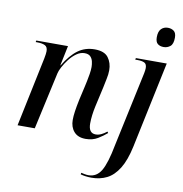

<svg xmlns="http://www.w3.org/2000/svg" viewBox="-103 -851 1130 1187"><g transform="rotate(10 462.5 -257.5)"><path d="M472 10Q424 10 399 -18.5Q374 -47 374 -92Q374 -116 378.5 -147Q383 -178 392 -221L412 -309Q415 -322 419.5 -343.5Q424 -365 428 -389.5Q432 -414 432 -434Q432 -450 428 -468Q424 -486 412 -498.5Q400 -511 375 -511Q349 -511 324.5 -493.5Q300 -476 280 -450Q260 -424 247 -399Q234 -374 231 -359L152 0H44L135 -436Q141 -467 141 -482Q141 -509 123 -517.5Q105 -526 76 -526H65L67 -536H266L240 -411H242Q283 -479 328 -512Q373 -545 433 -545Q494 -545 518.5 -512Q543 -479 543 -433Q543 -408 536.5 -378Q530 -348 525 -322L497 -197Q491 -170 487.5 -142Q484 -114 484 -89Q484 -28 529 -28Q547 -28 564.5 -36.5Q582 -45 598 -58L604 -50Q580 -29 548 -9.5Q516 10 472 10ZM849 -633Q826 -633 811.5 -644.5Q797 -656 797 -686Q797 -722 813.5 -738.5Q830 -755 855 -755Q877 -755 892.5 -743.5Q908 -732 908 -702Q908 -662 890 -647.5Q872 -633 849 -633ZM550 240Q531 240 512.5 237.5Q494 235 481 231L483 221Q491 223 504.5 225.5Q518 228 529 228Q580 228 608.5 180Q637 132 659 15L759 -453Q763 -473 763 -485Q763 -511 747.5 -518.5Q732 -526 704 -526H690L692 -536H886L772 5Q753 94 721 145.5Q689 197 646 218.5Q603 240 550 240Z"/></g></svg>

Font: Noto Serif Display Medium
Style: Italic
Weight: 500
Italic angle: -12°
Designer: Monotype Design Team
Foundry: Monotype Imaging Inc.
Version: Version 2.009